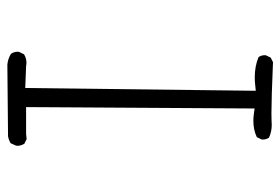

<svg xmlns="http://www.w3.org/2000/svg" viewBox="-144 -656 787 540"><g transform="rotate(90 250.0 -386.5)"><path d="M299.8 -755.9Q258.3 -755.9 155.3 -760.3L142.6 -753.9L136.2 -740.7Q135.7 -739.3 135.7 -738.3Q135.7 -727.1 141.1 -719.7Q166.5 -709 198.2 -709Q209 -709 221.2 -710.4L235.8 -711.9L228 -63.5L166 -65.9Q161.1 -66.9 157.2 -66.9Q144 -66.9 133.3 -60.1L126.5 -46.4Q126 -44.9 126 -41.3Q126 -37.6 127.4 -32.7Q128.9 -27.8 131.8 -23.4Q146 -14.6 162.6 -13.2L363.3 -15.1Q373.5 -16.6 383.3 -22.5L390.1 -37.6Q390.6 -39.1 390.6 -42.5Q390.6 -45.9 389.2 -51Q387.7 -56.2 384.8 -61L371.6 -67.4L357.4 -65.9H281.7L285.6 -708.5L300.8 -706.5Q310.5 -705.1 320.3 -705.1Q345.7 -705.1 366.2 -714.8L372.6 -728Q373 -729.5 373 -730.5Q373 -741.7 367.7 -749Q351.1 -756.8 331.1 -756.8Q327.6 -756.8 321.3 -756.3Q314.9 -755.9 299.8 -755.9Z"/></g></svg>

Font: NaikaiFont
Style: ExtraLight
Weight: 200
Version: Version 1.89